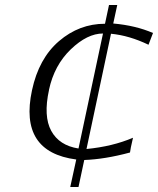

<svg xmlns="http://www.w3.org/2000/svg" viewBox="-20 -624 632 768"><path d="M400 -529 416 -604H449L433 -530Q523 -522 592 -492Q578 -455 574 -445Q497 -482 424 -489L326 -28Q430 -38 512 -73Q501 -26 500 -14Q400 13 317 16L294 124H261L285 14Q55 -16 108 -263Q135 -390 216 -459.5Q297 -529 400 -529ZM176 -265V-264Q153 -159 185 -100.5Q217 -42 294 -30L392 -490Q329 -490 263 -426.5Q197 -363 176 -265Z"/></svg>

Font: Afta serif
Style: Italic
Weight: 400
Italic angle: -12°
Designer: parq.ink
Foundry: Oriol Esparraguera Font
Version: Version 1.000